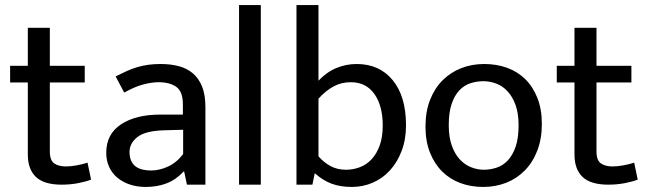

<svg xmlns="http://www.w3.org/2000/svg" viewBox="-20 -730 2565 759"><path d="M315 -404H177V-131Q177 -96 194.5 -84Q212 -72 240 -72Q260 -72 284 -76.5Q308 -81 326 -87L340 -20Q320 -12 289 -6Q258 0 224 0Q154 0 122 -30.5Q90 -61 90 -119V-404H20V-470H90V-620H177V-470H315Z M437 -428Q461 -440 482 -449.5Q503 -459 524 -465Q545 -471 567 -474Q589 -477 615 -477Q654 -477 686.5 -468.5Q719 -460 742.5 -440Q766 -420 779 -387.5Q792 -355 792 -306V0H719L708 -52H706Q675 -19 638 -5Q601 9 556 9Q522 9 493.5 -0.5Q465 -10 444 -27.5Q423 -45 411.5 -70Q400 -95 400 -126Q400 -200 458.5 -238.5Q517 -277 613 -277H703V-317Q703 -368 677 -386.5Q651 -405 607 -405Q581 -405 547.5 -396.5Q514 -388 471 -364ZM704 -217 630 -215Q555 -213 523.5 -188.5Q492 -164 492 -129Q492 -108 499 -93.5Q506 -79 517.5 -71Q529 -63 544.5 -59.5Q560 -56 577 -56Q610 -56 644 -71.5Q678 -87 704 -121Z M925 0V-710H1011V0Z M1585 -235Q1585 -179 1568 -134Q1551 -89 1522 -57Q1493 -25 1454 -8Q1415 9 1371 9Q1325 9 1290.5 -4Q1256 -17 1226 -44H1224L1215 0H1152V-710H1239V-411Q1271 -445 1309.5 -461Q1348 -477 1390 -477Q1480 -477 1532.5 -413Q1585 -349 1585 -235ZM1493 -234Q1493 -312 1460 -358.5Q1427 -405 1367 -405Q1329 -405 1298 -388Q1267 -371 1239 -340V-112Q1260 -88 1286.5 -73.5Q1313 -59 1348 -59Q1376 -59 1402.5 -69Q1429 -79 1449 -100.5Q1469 -122 1481 -155Q1493 -188 1493 -234Z M2122 -240Q2122 -181 2104 -134.5Q2086 -88 2054.5 -56Q2023 -24 1981 -7.5Q1939 9 1890 9Q1841 9 1799.5 -6.5Q1758 -22 1727.5 -52.5Q1697 -83 1679.5 -127.5Q1662 -172 1662 -230Q1662 -289 1680 -335Q1698 -381 1729.5 -412.5Q1761 -444 1803 -460.5Q1845 -477 1894 -477Q1943 -477 1984.5 -462Q2026 -447 2056.5 -417Q2087 -387 2104.5 -342.5Q2122 -298 2122 -240ZM2030 -235Q2030 -282 2018 -315Q2006 -348 1986.5 -369Q1967 -390 1942 -399.5Q1917 -409 1891 -409Q1865 -409 1840 -401Q1815 -393 1796 -373Q1777 -353 1765.5 -319.5Q1754 -286 1754 -235Q1754 -188 1766 -154.5Q1778 -121 1797.5 -100Q1817 -79 1842 -69Q1867 -59 1893 -59Q1919 -59 1944 -67.5Q1969 -76 1988 -96.5Q2007 -117 2018.5 -150.5Q2030 -184 2030 -235Z M2476 -404H2338V-131Q2338 -96 2355.5 -84Q2373 -72 2401 -72Q2421 -72 2445 -76.5Q2469 -81 2487 -87L2501 -20Q2481 -12 2450 -6Q2419 0 2385 0Q2315 0 2283 -30.5Q2251 -61 2251 -119V-404H2181V-470H2251V-620H2338V-470H2476Z"/></svg>

Font: Mukta Vaani
Style: Regular
Weight: 400
Designer: Noopur Datye, Girish Dalvi, Yashodeep Gholap, Pallavi Karambelkar
Foundry: Ek Type
Version: Version 2.538;PS 1.000;hotconv 16.6.51;makeotf.lib2.5.65220;